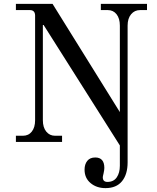

<svg xmlns="http://www.w3.org/2000/svg" viewBox="-20 -732 810 990"><path d="M62 0V-32H98Q127 -32 144 -53.5Q161 -75 161 -112V-653Q160 -680 134 -680H62V-712H251L598 -154V-600Q598 -637 581 -658.5Q564 -680 536 -680H500V-712H738V-680H702Q674 -680 656 -658.5Q638 -637 638 -600V105Q638 167 609 202.5Q580 238 524 238Q478 238 447 212Q416 186 416 143Q416 115 430 97.5Q444 80 471 80Q518 80 518 134Q518 144 514 162Q510 178 510 182Q510 206 534 206Q566 206 582 182.5Q598 159 598 123V18L205 -603H201V-112Q201 -75 218.5 -53.5Q236 -32 264 -32H300V0Z"/></svg>

Font: Old Standard TT
Style: Regular
Weight: 400
Designer: Alexey Kryukov <alexios@thessalonica.org.ru>
Version: Version 1.0